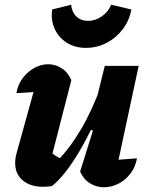

<svg xmlns="http://www.w3.org/2000/svg" viewBox="-20 -782 629 810"><path d="M281 -444 199 -125 186 -149Q200 -134 215.5 -124Q231 -114 249 -110L221 -102Q277 -160 323.5 -239.5Q370 -319 409 -427L422 -368Q398 -305 370 -247Q342 -189 312.5 -139.5Q283 -90 254 -53.5Q225 -17 199 3Q180 6 162 6Q108 6 76 -21Q44 -48 44 -94Q44 -115 50 -136L142 -468L221 -403Q172 -398 130.5 -394.5Q89 -391 49 -389Q56 -427 77 -454Q98 -481 126 -496Q154 -511 183 -511Q213 -511 239.5 -494.5Q266 -478 281 -444ZM318 -58 372 -231 356 -237 422 -504H565L464 -33L436 -104Q468 -107 497.5 -109.5Q527 -112 558 -114Q551 -76 529.5 -48.5Q508 -21 478.5 -6.5Q449 8 418 8Q387 8 360 -8.5Q333 -25 318 -58ZM342 -580Q296 -580 261.5 -602Q227 -624 210.5 -660.5Q194 -697 200 -742L280 -762Q283 -731 302 -712.5Q321 -694 352 -694Q382 -694 409.5 -713Q437 -732 449 -762L534 -742Q526 -696 498 -659Q470 -622 429.5 -601Q389 -580 342 -580Z"/></svg>

Font: Piazzolla Thin Black
Style: Italic
Weight: 900
Italic angle: -11.3°
Version: Version 2.005